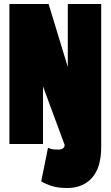

<svg xmlns="http://www.w3.org/2000/svg" viewBox="-20 -720 553 960"><path d="M27 0V-700H223L319 -385V-700H486V15Q486 117 440.5 168.5Q395 220 316 220Q271 220 240.5 210.5Q210 201 186 187L220 19Q236 26 248 27Q260 28 271 28Q286 28 294.5 22Q303 16 303 6V4L195 -288V0Z"/></svg>

Font: Georama Condensed Black
Style: Regular
Weight: 900
Width: 3
Designer: Jean-Baptiste Levee
Foundry: Production Type
Version: Version 1.000